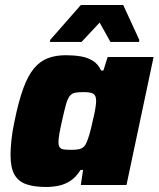

<svg xmlns="http://www.w3.org/2000/svg" viewBox="-20 -737 632 765"><path d="M164 8Q116 8 84.5 -3Q53 -14 37.5 -41.5Q22 -69 22 -119Q22 -145 25.5 -179Q29 -213 38 -255Q54 -333 72.5 -384Q91 -435 115 -464Q139 -493 170.5 -505Q202 -517 242 -517Q274 -517 301 -512.5Q328 -508 349 -495.5Q370 -483 383 -456H392L409 -510H592L484 0H302L311 -60H301Q283 -31 260.5 -16.5Q238 -2 213.5 3Q189 8 164 8ZM265 -140Q283 -140 294.5 -142.5Q306 -145 313.5 -152Q321 -159 326 -172Q330 -181 335 -197.5Q340 -214 344.5 -233.5Q349 -253 353.5 -272.5Q358 -292 360.5 -308.5Q363 -325 363 -335Q363 -356 352.5 -363Q342 -370 313 -370Q292 -370 279 -367.5Q266 -365 257.5 -354Q249 -343 242.5 -319.5Q236 -296 227 -255Q220 -224 216.5 -204Q213 -184 213 -171Q213 -157 218 -150Q223 -143 235 -141.5Q247 -140 265 -140ZM179 -570 180 -578 302 -717H471L535 -578L534 -570H420L377 -647L305 -570Z"/></svg>

Font: Saira Thin ExtraBold
Style: Italic
Weight: 800
Italic angle: -12°
Version: Version 1.101